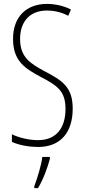

<svg xmlns="http://www.w3.org/2000/svg" viewBox="-20 -744 435 985"><path d="M353 -187C353 -297 300 -331 208 -379C136 -418 83 -450 83 -544C83 -633 133 -690 221 -690C250 -690 291 -684 330 -663L344 -695C315 -711 268 -724 221 -724C118 -724 46 -660 47 -543C47 -430 110 -392 188 -350C276 -304 316 -276 316 -185C316 -89 270 -25 175 -25C131 -25 78 -37 41 -55V-16C81 2 133 10 176 10C288 10 353 -62 353 -187ZM236 71V61H197C193 101 170 175 156 211V221H175C202 177 223 118 236 71Z"/></svg>

Font: Noto Sans Bengali ExtraCondensed ExtraLight
Style: Regular
Weight: 200
Width: 2
Designer: Joana Ranito - Universal Thirst; Jelle Bosma - Monotype Design Team
Foundry: Universal Thirst ehf.
Version: Version 3.000